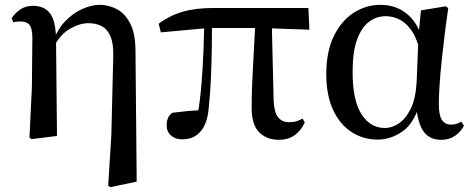

<svg xmlns="http://www.w3.org/2000/svg" viewBox="-20 -563 1959 795"><path d="M102 6 112 -201 114 -404Q114 -445 102.5 -459.5Q91 -474 65 -474Q58 -474 50.5 -473.5Q43 -473 35 -471L28 -487Q41 -508 63.5 -523.5Q86 -539 117 -539Q145 -539 166.5 -526.5Q188 -514 199.5 -484.5Q211 -455 212 -402V-398L216 0L110 13ZM428 206 441 -4 449 -332Q450 -383 437.5 -412.5Q425 -442 401.5 -454.5Q378 -467 346 -467Q310 -467 270 -444Q230 -421 205 -373L194 -382H197Q215 -438 248.5 -473.5Q282 -509 321 -526Q360 -543 393 -543Q429 -543 463 -525.5Q497 -508 519 -466Q541 -424 541 -350L546 189L437 212Z M735 14Q706 14 688 -2Q670 -18 670 -44Q670 -61 675.5 -74Q681 -87 693 -96Q723 -100 754.5 -103Q786 -106 822 -107L797 -79Q809 -148 814.5 -218Q820 -288 822.5 -355Q825 -422 826 -482H858Q858 -426 857 -364.5Q856 -303 853.5 -242Q851 -181 845 -125Q841 -56 812.5 -21Q784 14 735 14ZM646 -429 637 -465Q683 -499 737 -514.5Q791 -530 866 -530H1257L1261 -440L1064 -447H843ZM1135 16Q1085 16 1053.5 -15Q1022 -46 1022 -117Q1022 -167 1024.5 -226.5Q1027 -286 1031 -351.5Q1035 -417 1038 -482H1105L1113 -149Q1115 -98 1131.5 -77.5Q1148 -57 1176 -57Q1195 -57 1207.5 -61Q1220 -65 1233 -72L1242 -56Q1226 -21 1199 -2.5Q1172 16 1135 16Z M1544 15Q1483 15 1434.5 -17Q1386 -49 1358.5 -109.5Q1331 -170 1331 -256Q1331 -350 1362.5 -414Q1394 -478 1445 -510.5Q1496 -543 1555 -543Q1624 -543 1671.5 -500Q1719 -457 1736 -372H1743L1722 -336Q1710 -396 1688 -430.5Q1666 -465 1637.5 -480.5Q1609 -496 1577 -496Q1540 -496 1509 -473.5Q1478 -451 1459 -400.5Q1440 -350 1440 -265Q1440 -148 1476.5 -90.5Q1513 -33 1574 -33Q1603 -33 1631.5 -52Q1660 -71 1680.5 -112.5Q1701 -154 1705 -221L1713 -417L1723 -520L1826 -537L1836 -529Q1828 -475 1821 -418.5Q1814 -362 1808.5 -308.5Q1803 -255 1800 -209.5Q1797 -164 1797 -132Q1797 -85 1810 -66Q1823 -47 1848 -47Q1862 -47 1871.5 -50.5Q1881 -54 1890 -59L1901 -43Q1889 -18 1864.5 -1Q1840 16 1807 16Q1760 16 1735 -17Q1710 -50 1703 -127L1717 -129Q1692 -49 1644 -17Q1596 15 1544 15Z"/></svg>

Font: Noto Serif TC SemiBold
Style: Regular
Weight: 600
Version: Version 2.002-H1;hotconv 1.1.0;makeotfexe 2.6.0